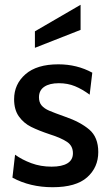

<svg xmlns="http://www.w3.org/2000/svg" viewBox="-20 -773 458 803"><path d="M32 -30 43 -126Q72 -105 111 -90.5Q150 -76 196 -76Q239 -76 262 -90Q285 -104 285 -132Q285 -163 260.5 -179.5Q236 -196 189 -211Q141 -227 110 -242.5Q79 -258 59 -286Q39 -314 39 -358Q39 -421 86.5 -462.5Q134 -504 224 -504Q302 -504 366 -469L355 -377Q324 -400 293.5 -412.5Q263 -425 226 -425Q187 -425 165 -410Q143 -395 143 -366Q143 -345 154 -332Q165 -319 186 -310Q207 -301 252 -285Q316 -263 353.5 -231Q391 -199 391 -137Q391 -73 344.5 -31.5Q298 10 200 10Q106 10 32 -30ZM126 -642 317 -753V-648L126 -573Z"/></svg>

Font: Cabin Medium
Style: Regular
Weight: 500
Designer: Pablo Impallari
Foundry: Pablo Impallari. http://www.impallari.com Igino Marini. http://www.ikern.com
Version: Version 2.200